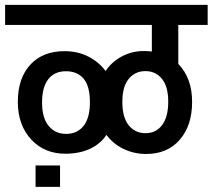

<svg xmlns="http://www.w3.org/2000/svg" viewBox="-35 -646 848 766"><path d="M204.6 14.2V99.6H106.9V14.2ZM132.8 -236.8Q132.8 -175.3 159.2 -143.6Q185.5 -111.8 229 -111.8Q272.5 -111.8 298.1 -143.3Q323.7 -174.8 323.7 -238.5Q323.7 -302.2 298.6 -332Q273.4 -361.8 228 -361.8Q182.6 -361.8 157.7 -330.1Q132.8 -298.3 132.8 -236.8ZM636.2 -240.2Q636.2 -300.3 611.3 -331.3Q586.4 -362.3 545.2 -362.3Q503.9 -362.3 478.5 -331.3Q453.1 -300.3 453.1 -239Q453.1 -177.7 478.5 -146.2Q503.9 -114.7 545.9 -114.7Q587.9 -114.7 612.1 -147.5Q636.2 -180.2 636.2 -240.2ZM222.7 -441.9Q274.9 -441.9 317.1 -420.4Q359.4 -398.9 386.2 -362.8Q412.1 -400.9 452.4 -421.6Q492.7 -442.4 538.1 -442.4Q557.1 -442.4 570.8 -440.4V-546.4H-14.6V-626.5H793.5V-546.4H676.3V-391.1Q731.4 -334.5 731.4 -239.7Q731.4 -145 682.1 -88.4Q632.8 -31.7 548.3 -31.7H548.8H548.3Q500.5 -31.7 458.7 -51.5Q417 -71.3 389.6 -107.9Q367.7 -73.7 326.9 -53.7Q286.1 -33.7 230 -32.7Q144 -31.2 90.1 -88.9Q36.1 -146.5 36.1 -240Q36.1 -333.5 85.7 -387.7Q135.3 -441.9 222.7 -441.9Z"/></svg>

Font: Yantramanav Medium
Style: Regular
Weight: 500
Version: Version 1.001;PS 1.0;hotconv 1.0.72;makeotf.lib2.5.5900; ttf